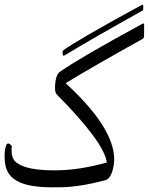

<svg xmlns="http://www.w3.org/2000/svg" viewBox="-53 -789 640 825"><path d="M397.9 -14.2Q292.5 13.7 211.9 15.6Q108.9 18.6 55.2 2.9Q-24.9 -20 -31.7 -91.8Q-36.6 -137.2 -26.9 -163.6Q-20 -182.1 -2 -161.6Q-8.3 -110.8 16.6 -91.3Q61 -55.7 189 -57.1Q290 -58.1 405.8 -90.8Q396 -175.8 190.9 -383.3Q179.7 -394 185.1 -437.5Q189.5 -469.7 203.6 -480Q293 -542.5 559.1 -687Q566.4 -690.9 566.4 -681.6L565.9 -630.4L562 -623Q349.1 -504.9 229 -431.6Q421.4 -255.4 436.5 -125Q440.4 -92.8 431.6 -60.1Q421.4 -20 397.9 -14.2ZM225.1 -551.3Q217.8 -546.9 216.8 -554.7L215.8 -563Q215.3 -569.8 217.8 -571.8Q271.5 -612.8 555.7 -767.6Q562.5 -771.5 562.5 -762.2V-750Q562.5 -744.6 558.1 -742.7Q345.7 -624.5 225.1 -551.3Z"/></svg>

Font: Amiri Typewriter
Style: Regular
Weight: 400
Monospace: yes
Designer: Khaled Hosny
Version: Version 1.1